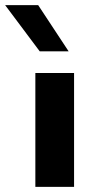

<svg xmlns="http://www.w3.org/2000/svg" viewBox="-72 -724 372 744"><path d="M-52 -704H76L194 -525H82ZM215 0H65V-441H215Z"/></svg>

Font: Puffins on Iceburgs(2)
Style: on-Iceburgs-Bold
Weight: 700
Version: Version 1.0